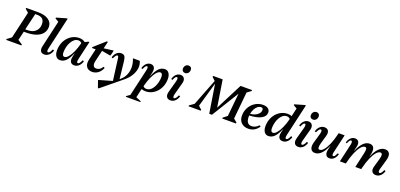

<svg xmlns="http://www.w3.org/2000/svg" viewBox="-0 -2047 7473 3588"><g transform="rotate(20 3736.5 -252.5)"><path d="M-26 0 -22 -20 62 -81 185 -614 119 -672 124 -690H363Q492 -690 567 -638.5Q642 -587 642 -500Q642 -423 598.5 -368.5Q555 -314 474 -285Q393 -256 281 -256H232L190 -78L281 -18L277 0ZM353 -639H321L243 -307H290Q387 -307 445 -360Q503 -413 503 -502Q503 -572 466.5 -605.5Q430 -639 353 -639Z M737 13Q681 13 660 -23Q639 -59 655 -128L775 -651L703 -693L708 -710L898 -765H920L774 -128Q756 -49 788 -49Q805 -49 820.5 -67.5Q836 -86 857 -131L884 -120Q866 -58 826.5 -22.5Q787 13 737 13Z M1045 13Q994 13 964 -28.5Q934 -70 934 -142Q934 -217 958 -282.5Q982 -348 1025.5 -397Q1069 -446 1126.5 -473.5Q1184 -501 1250 -501Q1320 -501 1369 -463L1429 -494H1451L1367 -128Q1349 -49 1381 -49Q1398 -49 1413.5 -67.5Q1429 -86 1450 -131L1477 -120Q1459 -58 1419.5 -22.5Q1380 13 1330 13Q1276 13 1254.5 -25Q1233 -63 1249 -132L1265 -204H1263Q1214 -88 1163.5 -37.5Q1113 13 1045 13ZM1060 -148Q1060 -73 1105 -73Q1141 -73 1179.5 -117.5Q1218 -162 1253.5 -240.5Q1289 -319 1315 -421Q1292 -453 1248 -453Q1205 -453 1170.5 -426Q1136 -399 1111 -354.5Q1086 -310 1073 -256Q1060 -202 1060 -148Z M1687 13Q1606 13 1570.5 -40.5Q1535 -94 1556 -185L1607 -406H1533L1535 -425L1750 -616H1774L1741 -475L1916 -498H1932L1908 -397L1897 -390L1729 -420L1677 -198Q1663 -138 1679 -105Q1695 -72 1738 -72Q1813 -72 1857 -150L1884 -137Q1857 -67 1804.5 -27Q1752 13 1687 13Z M1894 260 1846 124 1849 115 2112 39 2057 -384Q2051 -438 2030 -438Q2016 -438 2001 -419.5Q1986 -401 1965 -357L1938 -368Q1957 -431 1995.5 -466Q2034 -501 2085 -501Q2130 -501 2150.5 -475Q2171 -449 2179 -383L2217 -35L2238 -53Q2297 -103 2326.5 -173.5Q2356 -244 2354 -325Q2352 -406 2318 -487H2454Q2485 -423 2476.5 -348Q2468 -273 2423 -198Q2378 -123 2300 -60L1910 260Z M2747 13Q2704 13 2667 -2L2627 175L2731 219L2727 235H2438L2442 219L2508 172L2630 -359Q2648 -438 2617 -438Q2586 -438 2557 -360L2529 -368Q2544 -428 2582.5 -464.5Q2621 -501 2670 -501Q2721 -501 2742.5 -463.5Q2764 -426 2750 -364L2732 -283H2734Q2783 -399 2834 -450Q2885 -501 2953 -501Q3004 -501 3034 -459Q3064 -417 3064 -345Q3064 -270 3040 -205Q3016 -140 2972.5 -91Q2929 -42 2871.5 -14.5Q2814 13 2747 13ZM2892 -415Q2857 -415 2818 -370.5Q2779 -326 2744 -247.5Q2709 -169 2683 -66Q2706 -35 2749 -35Q2792 -35 2827 -61.5Q2862 -88 2886.5 -132.5Q2911 -177 2924.5 -231Q2938 -285 2938 -339Q2938 -415 2892 -415Z M3243 13Q3188 13 3165.5 -25Q3143 -63 3161 -128L3224 -359Q3234 -396 3230.5 -417Q3227 -438 3211 -438Q3180 -438 3151 -360L3123 -368Q3138 -428 3176.5 -464.5Q3215 -501 3264 -501Q3316 -501 3339 -462.5Q3362 -424 3345 -364L3281 -128Q3271 -91 3274.5 -70Q3278 -49 3294 -49Q3311 -49 3327 -67.5Q3343 -86 3364 -131L3391 -120Q3373 -58 3333.5 -22.5Q3294 13 3243 13ZM3326 -561Q3297 -561 3279.5 -578.5Q3262 -596 3262 -624Q3262 -664 3285.5 -690Q3309 -716 3346 -716Q3374 -716 3391.5 -698.5Q3409 -681 3409 -654Q3409 -613 3386 -587Q3363 -561 3326 -561Z M3600 0 3605 -20 3693 -81 3899 -611 3835 -671 3840 -690H4029L4113 -158L4385 -690H4615L4611 -670L4532 -611L4480 -76L4548 -19L4543 0H4270L4275 -20L4354 -81L4399 -540L4067 0H4013L3923 -567L3782 -76L3846 -19L3842 0Z M4792 13Q4703 13 4651 -38.5Q4599 -90 4599 -178Q4599 -246 4622.5 -304.5Q4646 -363 4688 -407Q4730 -451 4785.5 -476Q4841 -501 4905 -501Q4969 -501 5005.5 -473Q5042 -445 5042 -398Q5042 -321 4959.5 -276.5Q4877 -232 4726 -226Q4725 -209 4725 -191Q4725 -125 4752.5 -89Q4780 -53 4831 -53Q4912 -53 4971 -121L4997 -103Q4919 13 4792 13ZM4887 -448Q4849 -448 4817 -423.5Q4785 -399 4762.5 -356.5Q4740 -314 4730 -259Q4786 -265 4830 -285Q4874 -305 4899 -336.5Q4924 -368 4924 -407Q4924 -426 4914 -437Q4904 -448 4887 -448Z M5190 13Q5139 13 5109 -28.5Q5079 -70 5079 -142Q5079 -217 5103 -282.5Q5127 -348 5170.5 -397Q5214 -446 5271.5 -473.5Q5329 -501 5395 -501Q5438 -501 5475 -486L5513 -651L5441 -693L5446 -710L5636 -765H5658L5512 -128Q5494 -49 5526 -49Q5543 -49 5558.5 -67.5Q5574 -86 5595 -131L5622 -120Q5604 -58 5564.5 -22.5Q5525 13 5475 13Q5421 13 5399.5 -25Q5378 -63 5394 -132L5410 -204H5408Q5359 -88 5308.5 -37.5Q5258 13 5190 13ZM5205 -148Q5205 -73 5250 -73Q5286 -73 5324.5 -117.5Q5363 -162 5398.5 -240.5Q5434 -319 5460 -421Q5437 -453 5393 -453Q5350 -453 5315.5 -426Q5281 -399 5256 -354.5Q5231 -310 5218 -256Q5205 -202 5205 -148Z M5787 13Q5732 13 5709.5 -25Q5687 -63 5705 -128L5768 -359Q5778 -396 5774.5 -417Q5771 -438 5755 -438Q5724 -438 5695 -360L5667 -368Q5682 -428 5720.5 -464.5Q5759 -501 5808 -501Q5860 -501 5883 -462.5Q5906 -424 5889 -364L5825 -128Q5815 -91 5818.5 -70Q5822 -49 5838 -49Q5855 -49 5871 -67.5Q5887 -86 5908 -131L5935 -120Q5917 -58 5877.5 -22.5Q5838 13 5787 13ZM5870 -561Q5841 -561 5823.5 -578.5Q5806 -596 5806 -624Q5806 -664 5829.5 -690Q5853 -716 5890 -716Q5918 -716 5935.5 -698.5Q5953 -681 5953 -654Q5953 -613 5930 -587Q5907 -561 5870 -561Z M6118 13Q6055 13 6032 -36Q6009 -85 6034 -170L6088 -359Q6098 -395 6094 -416.5Q6090 -438 6074 -438Q6057 -438 6041.5 -419.5Q6026 -401 6005 -357L5978 -368Q5996 -429 6035.5 -465Q6075 -501 6125 -501Q6182 -501 6204.5 -462.5Q6227 -424 6208 -359L6162 -197Q6127 -73 6180 -73Q6219 -73 6260.5 -122Q6302 -171 6339 -258Q6376 -345 6403 -458L6410 -487H6529L6446 -127Q6428 -49 6459 -49Q6476 -49 6490 -67Q6504 -85 6520 -126L6548 -119Q6532 -57 6494 -21.5Q6456 14 6406 14Q6354 14 6333.5 -25Q6313 -64 6328 -131L6347 -215H6346Q6250 13 6118 13Z M6611 0 6693 -359Q6702 -396 6697.5 -417Q6693 -438 6678 -438Q6661 -438 6647 -420Q6633 -402 6618 -361L6594 -368Q6609 -428 6647 -464.5Q6685 -501 6734 -501Q6784 -501 6806 -463.5Q6828 -426 6813 -364L6792 -272H6794Q6890 -501 7023 -501Q7086 -501 7108.5 -453.5Q7131 -406 7110 -317L7099 -272H7101Q7196 -501 7330 -501Q7398 -501 7421.5 -452.5Q7445 -404 7420 -317L7366 -128Q7355 -92 7359 -70.5Q7363 -49 7380 -49Q7397 -49 7412.5 -67.5Q7428 -86 7449 -131L7476 -120Q7458 -58 7418.5 -22.5Q7379 13 7329 13Q7272 13 7249.5 -25Q7227 -63 7245 -128L7292 -291Q7327 -415 7268 -415Q7229 -415 7187 -365.5Q7145 -316 7107.5 -229Q7070 -142 7043 -30L7036 0H6918L6984 -291Q6999 -357 6994 -386Q6989 -415 6961 -415Q6922 -415 6880.5 -365.5Q6839 -316 6801.5 -229Q6764 -142 6737 -30L6730 0Z"/></g></svg>

Font: Platypi Medium
Style: Italic
Weight: 500
Italic angle: -13°
Designer: David Sargent
Foundry: Bolt Cutter Type
Version: Version 1.200; ttfautohint (v1.8.4.7-5d5b)